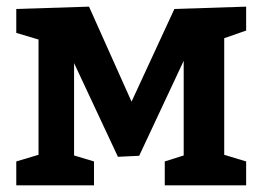

<svg xmlns="http://www.w3.org/2000/svg" viewBox="-20 -558 790 578"><path d="M263 -72V0H29V-72L96 -92V-439L29 -459V-531L248 -538L376 -252L505 -531L721 -538V-466L655 -443V-92L721 -72V0H476V-72L533 -90V-375L399 -89L335 -86L203 -368V-90Z"/></svg>

Font: Bitter
Style: Bold
Weight: 700
Designer: Sol Matas, and Bitter project Authors
Foundry: Sol Matas
Version: Version 2.001